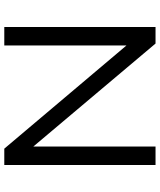

<svg xmlns="http://www.w3.org/2000/svg" viewBox="55 -800 745 895"><g transform="rotate(-90 427.5 -352.5)"><path d="M106 0V-705H182L677 -119H663V-705H749V0H672L179 -585H192V0Z"/></g></svg>

Font: Nunito Sans 10pt SemiExpanded
Style: Regular
Weight: 400
Width: 6
Designer: Vernon Adams
Foundry: Vernon Adams
Version: Version 3.101;gftools[0.9.27]